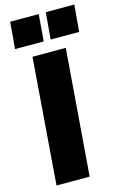

<svg xmlns="http://www.w3.org/2000/svg" viewBox="-138 -988 670 1047"><g transform="rotate(-15 197.0 -464.0)"><path d="M100 -712H288L232 0H45ZM193 -928 181 -777H19L32 -928ZM394 -928 381 -777H220L233 -928Z"/></g></svg>

Font: Muli Black
Style: Italic
Weight: 900
Italic angle: -4.541°
Designer: Vernon Adams
Foundry: Vernon Adams
Version: Version 2.001